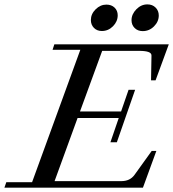

<svg xmlns="http://www.w3.org/2000/svg" viewBox="-59 -868 800 888"><path d="M601.1 -724.1Q578.1 -724.1 563.7 -738.5Q549.3 -752.9 549.3 -774.4Q549.3 -802.2 571.5 -825Q593.8 -847.7 622.6 -847.7Q646 -847.7 660.6 -833Q675.3 -818.4 675.3 -796.4Q675.3 -768.1 653.3 -746.1Q631.3 -724.1 601.1 -724.1ZM412.1 -724.6Q389.6 -724.6 375.5 -739Q361.3 -753.4 361.3 -775.4Q361.3 -803.2 383.3 -825Q405.3 -846.7 433.1 -846.7Q456.5 -846.7 470.9 -832.8Q485.4 -818.8 485.4 -797.4Q485.4 -768.6 463.6 -746.6Q441.9 -724.6 412.1 -724.6ZM-38.6 0 -29.8 -25.4H89.4L312.5 -637.7H184.1L192.4 -663.1H721.7L660.6 -496.6H639.6L641.6 -610.8Q642.1 -622.1 627.9 -627.4Q613.8 -632.8 583 -632.8H413.6L311 -352.5H501L535.6 -452.6H565.9L481.4 -210H451.7L490.2 -322.3H299.8L193.4 -30.3H502.4Q542 -30.3 563 -59.1L642.6 -169.9H664.1L602.1 0Z"/></svg>

Font: Elstob 18pt Medium
Style: Italic
Weight: 500
Italic angle: -20°
Designer: Peter S. Baker
Version: Version 1.015